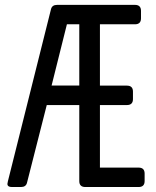

<svg xmlns="http://www.w3.org/2000/svg" viewBox="-20 -752 626 772"><path d="M27.8 0Q9.8 0 9.8 -12.7Q9.8 -15.1 11.7 -22.9L185.1 -715.3Q189.5 -732.4 209.5 -732.4H522.5Q546.9 -732.4 546.9 -708.5V-678.2Q546.9 -654.3 522.5 -654.3H381.8V-407.7H490.2Q514.6 -407.7 514.6 -383.8V-353.5Q514.6 -329.6 490.2 -329.6H381.8V-78.1H537.1Q561.5 -78.1 561.5 -54.2V-23.9Q561.5 0 537.1 0H323.2Q298.8 0 298.8 -23.9V-329.6H168L88.4 -16.6Q84 0 64 0ZM298.8 -408.2V-654.3H249L187.5 -408.2Z"/></svg>

Font: Simply Mono
Style: Book
Weight: 400
Designer: Wojciech Kalinowski "wmk69" (wmk69@o2.pl)
Foundry: Wojciech Kalinowski "wmk69" (wmk69@o2.pl)
Version: Version 1.0.0